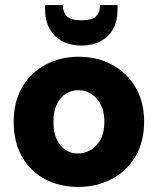

<svg xmlns="http://www.w3.org/2000/svg" viewBox="-20 -731 621 758"><path d="M444 -694Q444 -648 426.5 -616.5Q409 -585 376.5 -568Q344 -551 302 -551Q259 -551 226.5 -568Q194 -585 176 -617Q158 -649 158 -694V-711H228Q228 -683 243.5 -667Q259 -651 302 -651Q344 -651 359.5 -667Q375 -683 375 -711H444ZM288 7Q215 7 157 -24Q99 -55 66.5 -113Q34 -171 34 -250Q34 -329 67.5 -386.5Q101 -444 159.5 -475.5Q218 -507 290 -507Q364 -507 422.5 -475.5Q481 -444 515 -386.5Q549 -329 549 -251Q549 -171 514.5 -113Q480 -55 420.5 -24Q361 7 288 7ZM288 -125Q314 -125 338 -139Q362 -153 377 -180.5Q392 -208 392 -250Q392 -292 377 -319.5Q362 -347 339 -361Q316 -375 290 -375Q262 -375 240 -361Q218 -347 204.5 -319.5Q191 -292 191 -250Q191 -208 204 -180.5Q217 -153 239 -139Q261 -125 288 -125Z"/></svg>

Font: Albert Sans ExtraBold
Style: Regular
Weight: 800
Designer: Andreas Rasmussen
Foundry: a.Foundry
Version: Version 1.025